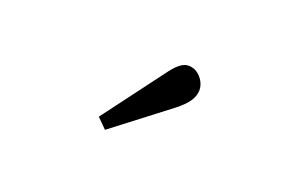

<svg xmlns="http://www.w3.org/2000/svg" viewBox="-42 -870 583 393"><g transform="rotate(20 250.0 -673.0)"><path d="M201 -582 180 -603 282 -739Q292 -752 300.5 -758Q309 -764 317 -764Q328 -764 336.5 -758Q345 -752 350 -743Q355 -734 355 -724Q355 -712 347 -700Q339 -688 321 -674Z"/></g></svg>

Font: Literata 18pt Light
Style: Regular
Weight: 300
Designer: Latin by Veronika Burian and Jose Scaglione. Greek by Irene Vlachou. Cyrillic by Vera Evstafieva.
Foundry: TypeTogether
Version: Version 3.103;gftools[0.9.29]